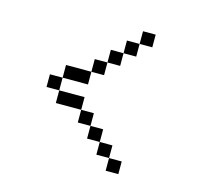

<svg xmlns="http://www.w3.org/2000/svg" viewBox="-117 -985 1234 1125"><g transform="rotate(15 500.0 -423.0)"><path d="M692.3 -846.2V-769.2H615.4V-846.2ZM538.5 -153.8H615.4V-76.9H538.5ZM461.5 -153.8V-230.8H538.5V-153.8ZM692.3 -76.9V0H615.4V-76.9ZM538.5 -692.3V-769.2H615.4V-692.3ZM461.5 -615.4V-692.3H538.5V-615.4ZM384.6 -538.5V-615.4H461.5V-538.5ZM230.8 -461.5V-538.5H384.6V-461.5ZM230.8 -384.6H153.8V-461.5H230.8ZM384.6 -307.7H230.8V-384.6H384.6ZM384.6 -230.8V-307.7H461.5V-230.8Z"/></g></svg>

Font: Mintsoda - Lime Green 13x16
Style: Regular
Weight: 400
Designer: Mintsoda-15
Version: Version 1.0